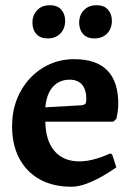

<svg xmlns="http://www.w3.org/2000/svg" viewBox="-20 -698 503 730"><path d="M251.7 12Q181.9 12 131.3 -16Q80.7 -44 53.3 -95.8Q25.9 -147.5 25.9 -218.5Q25.9 -272.6 43.6 -318.9Q61.4 -365.1 93.5 -399.7Q125.6 -434.3 168.5 -453.6Q211.4 -473 262.3 -473Q429.7 -473 429.7 -303.2Q429.7 -288 427.3 -271.9Q424.8 -255.9 422.8 -246.5L410.7 -235.4H152.3Q153.6 -165.8 184.4 -127.2Q215.2 -88.6 270.1 -84.8Q325 -81 399 -114.5L406.3 -111.2L422.3 -61.9Q401.4 -46.5 371.4 -29.2Q341.4 -11.8 309.8 0.1Q278.2 12 251.7 12ZM152.3 -290 289.1 -297.7Q300.9 -299.2 304.6 -303.6Q308.2 -307.9 308.2 -320.6Q308.2 -357.5 291.9 -376.2Q275.6 -395 244.6 -395Q205.8 -395 181.5 -368.4Q157.2 -341.9 152.3 -290ZM339.6 -551.9Q311 -551.9 296 -568.5Q281 -585.2 281 -611.6Q281 -640.6 299.1 -659.4Q317.1 -678.2 347.3 -678.2Q375.4 -678.2 390.4 -661.6Q405.4 -645 405.4 -618.6Q405.4 -589.5 387.3 -570.7Q369.3 -551.9 339.6 -551.9ZM161.4 -551.9Q133.3 -551.9 118.3 -568.5Q103.3 -585.2 103.3 -611.6Q103.3 -640.6 121.4 -659.4Q139.4 -678.2 169.5 -678.2Q197.6 -678.2 212.7 -661.6Q227.7 -645 227.7 -618.6Q227.7 -589.5 209.6 -570.7Q191.5 -551.9 161.4 -551.9Z"/></svg>

Font: Alegreya
Style: Regular
Weight: 400
Designer: Juan Pablo del Peral
Foundry: Huerta Tipografica
Version: Version 2.009